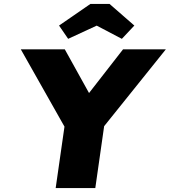

<svg xmlns="http://www.w3.org/2000/svg" viewBox="-20 -949 857 969"><path d="M261 0 311 -349V-300L85 -700H307L479 -390L362 -393L601 -700H817L487 -289L512 -357L461 0ZM324 -753 278 -820 436 -929H533L658 -820L595 -753L454 -827H484Z"/></svg>

Font: Lexend ExtBd
Style: Italic
Weight: 800
Italic angle: -8.13011°
Designer: Bonnie Shaver-Troup, Thomas Jockin
Foundry: Lexend
Version: Version 1.007